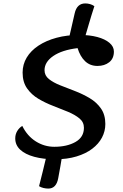

<svg xmlns="http://www.w3.org/2000/svg" viewBox="-20 -906 718 1121"><path d="M303 24Q233 24 180 9.5Q127 -5 98 -32Q69 -59 69 -98Q69 -121 80 -140Q91 -159 110 -171Q139 -112 189 -80.5Q239 -49 297 -49Q371 -49 420.5 -77Q470 -105 470 -160Q470 -193 444 -214.5Q418 -236 377.5 -253Q337 -270 291 -287.5Q245 -305 204.5 -329Q164 -353 138 -390Q112 -427 112 -482Q112 -530 136 -570Q160 -610 204.5 -639.5Q249 -669 310 -685.5Q371 -702 445 -702Q503 -702 548 -690Q593 -678 619 -656Q645 -634 645 -605Q645 -564 617.5 -542.5Q590 -521 549 -521Q506 -521 477 -548.5Q448 -576 433 -625Q342 -614 291 -579Q240 -544 240 -496Q240 -465 265.5 -444.5Q291 -424 331.5 -408Q372 -392 417.5 -374.5Q463 -357 503.5 -333Q544 -309 569.5 -272.5Q595 -236 595 -182Q595 -140 575.5 -103Q556 -66 518.5 -37.5Q481 -9 426.5 7.5Q372 24 303 24ZM262 195Q248 195 233.5 191.5Q219 188 208 181Q218 140 229.5 95.5Q241 51 252 2L344 -3Q338 31 332.5 65Q327 99 320 134Q309 195 262 195ZM371 -633Q382 -679 393 -727.5Q404 -776 416 -828Q429 -886 478 -886Q492 -886 506 -882Q520 -878 531 -870Q514 -818 496.5 -758Q479 -698 460 -633Z"/></svg>

Font: Lemonada
Style: Regular
Weight: 400
Designer: Mohamed Gaber (Arabic), Eduardo Tunni (Latin)
Foundry: Kief Type Foundry
Version: Version 4.005